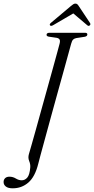

<svg xmlns="http://www.w3.org/2000/svg" viewBox="-87 -882 522 1066"><path d="M308 -639Q305.5 -630 295 -591.8Q284.5 -553.5 268.8 -496.5Q253 -439.5 234.5 -373Q216 -306.5 197.8 -240Q179.5 -173.5 164 -116.2Q148.5 -59 138 -20.8Q127.5 17.5 125.5 27Q107.5 99.5 70.5 131.5Q33.5 163.5 -16.5 163.5Q-42.5 163.5 -55 153.2Q-67.5 143 -67 128Q-67 115.5 -58.5 107.2Q-50 99 -34.5 99Q-15.5 99 0.8 109Q17 119 33.5 119Q51.5 119 64.5 104Q77.5 89 81 48Q82.5 30 75 12Q67.5 -6 73.5 -26.5Q76.5 -36.5 86.8 -72.5Q97 -108.5 111.8 -161Q126.5 -213.5 143.2 -274.5Q160 -335.5 177 -396Q194 -456.5 208.2 -508.5Q222.5 -560.5 232 -595.2Q241.5 -630 243.5 -638Q248 -655 244 -662.2Q240 -669.5 228 -672L183.5 -678.5Q171 -681 171.5 -689Q172 -700 188 -700H385.5Q398 -700 398 -690.5Q397.5 -681 384.5 -678L336 -670.5Q324.5 -668 318.5 -661.8Q312.5 -655.5 308 -639ZM410 -740Q404 -735.5 396 -743L320 -807.5L209.5 -743Q196.5 -735 191 -741Q186 -746.5 195.5 -755L306 -848Q314 -854.5 319.5 -858.2Q325 -862 331.5 -862Q338.5 -862 342.5 -858.2Q346.5 -854.5 350.5 -848L413 -754Q418 -745.5 410 -740Z"/></svg>

Font: Fraunces 144pt S050 Light
Style: Italic
Weight: 300
Italic angle: -16°
Version: Version 1.000; ttfautohint (v1.8.3)